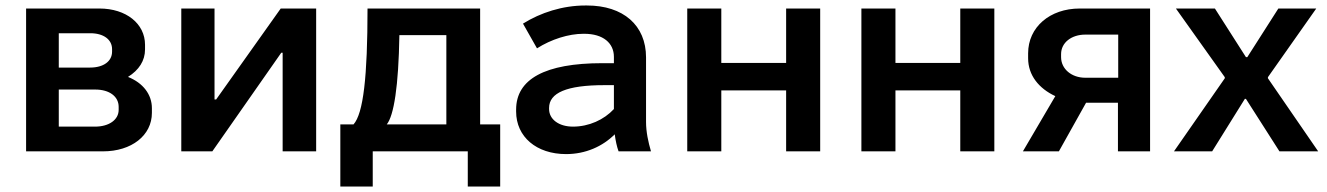

<svg xmlns="http://www.w3.org/2000/svg" viewBox="-20 -551 4832 699"><path d="M75 0H355C459 0 533 -58 533 -140V-157C533 -207 501 -249 446 -271C486 -296 508 -330 508 -371V-388C508 -465 439 -520 342 -520H75ZM194 -305V-430H309C357 -430 388 -407 388 -372V-363C388 -328 357 -305 308 -305ZM194 -90V-225H327C378 -225 412 -200 412 -162V-151C412 -115 377 -90 326 -90Z M640 0H753L1004 -359H1009V0H1131V-520H1002L767 -189H761V-520H640Z M1219 128H1337V0H1683V128H1801V-98H1728V-520H1318C1318 -273 1303 -138 1267 -98H1219ZM1388 -98C1414 -130 1431 -237 1434 -423H1605V-98Z M2041 10C2112 10 2174 -18 2218 -62C2221 -39 2226 -16 2232 0H2350C2340 -34 2332 -71 2332 -107V-342C2332 -459 2249 -531 2117 -531H2111C2028 -531 1948 -505 1884 -465L1935 -375C1987 -408 2050 -428 2104 -428H2107C2176 -428 2215 -394 2215 -344V-321H2173C1964 -321 1859 -263 1859 -152V-145C1859 -53 1933 10 2041 10ZM2066 -90C2014 -90 1979 -117 1979 -154V-158C1979 -213 2043 -241 2180 -241H2215V-154C2179 -115 2124 -90 2066 -90Z M2482 0H2606V-222H2842V0H2966V-520H2842V-322H2606V-520H2482Z M3116 0H3240V-222H3476V0H3600V-520H3476V-322H3240V-520H3116Z M3704 0H3835L3934 -177H4050V0H4167V-520H3911C3802 -520 3723 -452 3723 -357V-339C3723 -277 3762 -229 3822 -201ZM3931 -268C3881 -268 3843 -300 3843 -343V-354C3843 -396 3881 -425 3931 -425H4051V-268Z M4254 0H4393L4512 -191H4516L4638 0H4779L4596 -266V-270L4772 -520H4634L4521 -343H4516L4403 -520H4261L4439 -270V-266Z"/></svg>

Font: Fixel Display SemiBold
Style: Regular
Weight: 600
Designer: AlfaBravo + MacPaw
Foundry: Kyrylo Tkachov, Marchela Mozhyna, Serhii Makarenko, Maria Weinstein, Zakhar Kryvoshyya
Version: Version 1.211